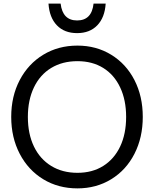

<svg xmlns="http://www.w3.org/2000/svg" viewBox="-20 -1029 851 1061"><path d="M42 -383Q42 -497 89 -586.5Q136 -676 219 -726.5Q302 -777 408 -777Q512 -777 594.5 -726.5Q677 -676 723 -586.5Q769 -497 769 -383Q769 -269 723 -179Q677 -89 594.5 -38.5Q512 12 408 12Q302 12 219 -38.5Q136 -89 89 -179Q42 -269 42 -383ZM408 -74Q490 -74 550.5 -112Q611 -150 644 -219.5Q677 -289 677 -383Q677 -476 644 -546Q611 -616 550.5 -653.5Q490 -691 408 -691Q325 -691 263 -653.5Q201 -616 167.5 -546Q134 -476 134 -383Q134 -289 167.5 -219.5Q201 -150 263 -112Q325 -74 408 -74ZM406 -846Q336 -846 294.5 -889Q253 -932 248 -1009H315Q326 -916 406 -916Q487 -916 497 -1009H564Q559 -932 517.5 -889Q476 -846 406 -846Z"/></svg>

Font: Application
Style: Regular
Weight: 400
Designer: Wei Huang
Foundry: Wei Huang
Version: Version 0.012